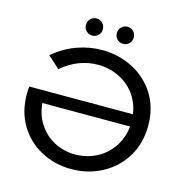

<svg xmlns="http://www.w3.org/2000/svg" viewBox="-125 -993 1073 1117"><g transform="rotate(15 411.5 -434.5)"><path d="M583 -665C526.3 -693.7 465 -708 399 -708C347.7 -708 296.8 -698.8 246.5 -680.5C196.2 -662.2 150.3 -635 109 -599L181 -534C213.7 -562.7 248.5 -584 285.5 -598C322.5 -612 359.7 -619 397 -619C441.7 -619 483.5 -609.8 522.5 -591.5C561.5 -573.2 593.8 -547 619.5 -513C645.2 -479 661.3 -439 668 -393H44C42 -383 41 -367.7 41 -347C41 -276.3 57.2 -214.2 89.5 -160.5C121.8 -106.8 165.7 -65.3 221 -36C276.3 -6.7 337 8 403 8C469 8 530.2 -6.8 586.5 -36.5C642.8 -66.2 687.7 -108.3 721 -163C754.3 -217.7 771 -280.7 771 -352C771 -424.7 753.8 -487.8 719.5 -541.5C685.2 -595.2 639.7 -636.3 583 -665ZM529.5 -110C490.5 -90 448.3 -80 403 -80C357.7 -80 315.8 -90 277.5 -110C239.2 -130 208 -158.2 184 -194.5C160 -230.8 146 -272.7 142 -320H670C665.3 -272.7 650.5 -230.8 625.5 -194.5C600.5 -158.2 568.5 -130 529.5 -110ZM284 -788.5C294 -778.8 306 -774 320 -774C334 -774 346 -778.8 356 -788.5C366 -798.2 371 -810.3 371 -825C371 -839.7 366 -852 356 -862C346 -872 334 -877 320 -877C306 -877 294 -872 284 -862C274 -852 269 -839.7 269 -825C269 -810.3 274 -798.2 284 -788.5ZM470 -788.5C480 -778.8 492 -774 506 -774C520 -774 532 -778.8 542 -788.5C552 -798.2 557 -810.3 557 -825C557 -839.7 552 -852 542 -862C532 -872 520 -877 506 -877C492 -877 480 -872 470 -862C460 -852 455 -839.7 455 -825C455 -810.3 460 -798.2 470 -788.5Z"/></g></svg>

Font: Rookery
Style: Regular
Weight: 400
Designer: Ryan Kimball / Julieta Ulanovsky
Foundry: Motorola Mobility LLC.
Version: Version 1.0